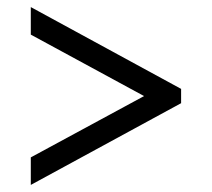

<svg xmlns="http://www.w3.org/2000/svg" viewBox="-20 -632 605 548"><path d="M67.9 -182.8 391.2 -357.8 67.9 -533.2V-611.8L496.9 -378.3V-337.5L67.9 -104.2Z"/></svg>

Font: Noto Serif Sinhala
Style: Regular
Weight: 400
Designer: Jelle Bosma - Monotype Design Team
Foundry: Monotype Imaging Inc.
Version: Version 2.006